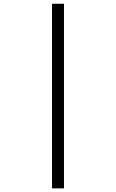

<svg xmlns="http://www.w3.org/2000/svg" viewBox="-20 -865 626 1036"><path d="M260.7 151.4V-844.7H325.2V151.4Z"/></svg>

Font: Cascadia Mono Light
Style: Italic
Weight: 300
Italic angle: -10°
Monospace: yes
Designer: Aaron Bell
Foundry: Saja Typeworks
Version: Version 2404.023; ttfautohint (v1.8.4)